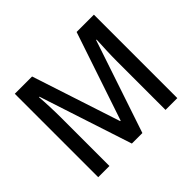

<svg xmlns="http://www.w3.org/2000/svg" viewBox="-156 -938 1162 1162"><g transform="rotate(-45 425.0 -357.0)"><path d="M375 0 180 -596H176Q179 -559 181 -507Q183 -455 183 -411V0H87V-714H235L421 -146H425L616 -714H764V0H663V-414Q663 -456 665 -507Q667 -558 669 -596H665L465 0Z"/></g></svg>

Font: Noto Sans Sinhala SemiCondensed Medium
Style: Regular
Weight: 500
Width: 4
Designer: Jelle Bosma - Monotype Design Team
Foundry: Monotype Imaging Inc.
Version: Version 2.006; ttfautohint (v1.8.4.7-5d5b)